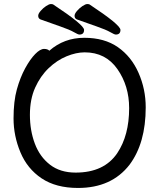

<svg xmlns="http://www.w3.org/2000/svg" viewBox="-20 -906 785 950"><path d="M373 -735Q366 -735 345.5 -747Q325 -759 277.5 -775.5Q230 -792 180 -810Q169 -815 169 -828Q169 -838 181 -852Q193 -866 208 -876Q223 -886 232 -886Q239 -886 243 -884Q396 -783 396 -758Q396 -735 373 -735ZM553 -735Q546 -735 525.5 -747Q505 -759 457.5 -775.5Q410 -792 360 -810Q349 -815 349 -828Q349 -838 361 -852Q373 -866 388 -876Q403 -886 412 -886Q419 -886 423 -884Q576 -783 576 -758Q576 -735 553 -735ZM354 -52Q495 -52 560 -148Q619 -236 619 -371Q619 -481 561 -564Q503 -647 399 -647Q357 -647 309.5 -627.5Q262 -608 221 -569Q180 -530 154 -472.5Q128 -415 128 -338Q128 -260 152.5 -195Q177 -130 227.5 -91Q278 -52 354 -52ZM366 24Q257 24 186 -23.5Q115 -71 81 -152.5Q47 -234 47 -320Q47 -405 63.5 -464Q80 -523 104.5 -568Q129 -613 154 -638.5Q179 -664 198 -664Q216 -664 224 -655Q297 -719 397 -719Q497 -719 563.5 -672.5Q630 -626 665.5 -545.5Q701 -465 701 -375Q701 -198 621 -91Q532 24 366 24Z"/></svg>

Font: LXGW WenKai Lite
Style: Bold
Weight: 700
Designer: LXGW / Fontworks Inc.
Foundry: LXGW / Fontworks Inc.
Version: Version 1.330;April 28, 2024